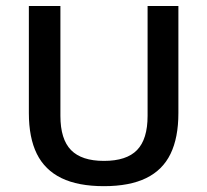

<svg xmlns="http://www.w3.org/2000/svg" viewBox="-20 -615 693 642"><path d="M327.5 7.5Q241 7.5 185.5 -19.5Q130 -46.5 103.2 -100.5Q76.5 -154.5 76.5 -237V-595H182V-227.5Q182 -149.5 217.5 -113.2Q253 -77 327.5 -77Q403 -77 438.2 -113.2Q473.5 -149.5 473.5 -227.5V-595H576.5V-237Q576.5 -154.5 550.2 -100.5Q524 -46.5 468.8 -19.5Q413.5 7.5 327.5 7.5Z"/></svg>

Font: Encode Sans SC Condensed Thin Medium
Style: Regular
Weight: 500
Version: Version 3.002